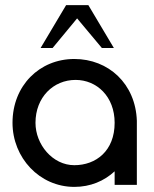

<svg xmlns="http://www.w3.org/2000/svg" viewBox="-20 -724 605 752"><path d="M516 -243V-251C511 -396 405 -493 271 -493C135 -493 29 -389 29 -243C29 -106 135 8 271 8C334 8 388 -15 429 -53V0H516V-205ZM271 -77C186 -77 119 -158 119 -243C119 -343 189 -411 276 -411C359 -411 429 -346 429 -243C429 -133 356 -77 271 -77ZM426 -536 326 -704H239L139 -536H186L282 -652L379 -536Z"/></svg>

Font: Radis Sans
Style: Regular
Weight: 400
Designer: Gaël Goy
Foundry: Gaël Goy
Version: 1.0